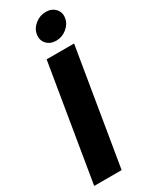

<svg xmlns="http://www.w3.org/2000/svg" viewBox="-244 -1000 819 1047"><g transform="rotate(-30 166.0 -477.0)"><path d="M303.7 -727.5 183.1 0H10.3L130.9 -727.5ZM228 -789.1Q190.9 -789.1 168.9 -813Q147 -836.9 152.8 -871.6Q158.2 -906.2 188.2 -930.2Q218.3 -954.1 255.4 -954.1Q292.5 -954.1 314.5 -930.2Q336.4 -906.2 330.6 -871.6Q324.7 -837.4 294.9 -813.2Q265.1 -789.1 228 -789.1Z"/></g></svg>

Font: Inter 17pt ExtraBold
Style: Italic
Weight: 800
Italic angle: -9.3988°
Version: Version 4.001;git-66647c0bb